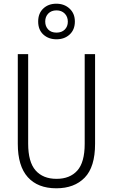

<svg xmlns="http://www.w3.org/2000/svg" viewBox="-20 -1006 609 1036"><path d="M493 -230Q493 -105 437 -47.5Q381 10 284 10Q184 10 130 -50Q76 -110 76 -230V-714H132V-231Q132 -132 172 -86.5Q212 -41 285 -41Q357 -41 397 -85.5Q437 -130 437 -230V-714H493ZM285 -794Q242 -794 214 -819.5Q186 -845 186 -890Q186 -934 213.5 -960Q241 -986 284 -986Q327 -986 355.5 -959.5Q384 -933 384 -890Q384 -846 356 -820Q328 -794 285 -794ZM285 -830Q313 -830 329.5 -846.5Q346 -863 346 -889Q346 -916 329 -933Q312 -950 285 -950Q257 -950 240.5 -933Q224 -916 224 -890Q224 -864 240 -847Q256 -830 285 -830Z"/></svg>

Font: Noto Sans Lao Condensed Light
Style: Regular
Weight: 300
Width: 3
Designer: Monotype Design Team
Foundry: Monotype Imaging Inc.
Version: Version 2.003; ttfautohint (v1.8.4.7-5d5b)